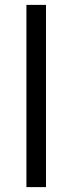

<svg xmlns="http://www.w3.org/2000/svg" viewBox="-20 -765 296 785"><path d="M88 0H168V-745H88Z"/></svg>

Font: Mluvka
Style: Regular
Weight: 400
Designer: Modified by Jiří Krblich, Original typeface by Gumpita Rahayu
Foundry: Gumpita Rahayu & Jiří Krblich
Version: Version 2.000;Glyphs 3.1.1 (3134)